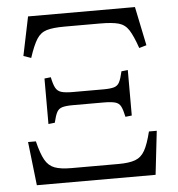

<svg xmlns="http://www.w3.org/2000/svg" viewBox="-51 -758 748 807"><g transform="rotate(-5 322.5 -355.0)"><path d="M95 -535 63 -546 97 -710H548L582 -546L551 -537Q533 -589 517 -614Q501 -639 474 -646.5Q447 -654 396 -654H246Q197 -654 170.5 -646Q144 -638 128 -612.5Q112 -587 95 -535ZM143 -252V-444L170 -447Q176 -417 184 -402Q192 -387 208.5 -382Q225 -377 257 -377H386Q415 -377 430.5 -381.5Q446 -386 453.5 -400.5Q461 -415 468 -446L495 -449V-257L468 -254Q462 -283 454.5 -298Q447 -313 430 -317.5Q413 -322 381 -322H252Q223 -322 207.5 -317.5Q192 -313 184.5 -299Q177 -285 170 -255ZM72 0 51 -184H84Q97 -131 112 -104.5Q127 -78 152.5 -68.5Q178 -59 223 -59H422Q467 -59 492.5 -68.5Q518 -78 533 -104.5Q548 -131 561 -184H594L573 0Z"/></g></svg>

Font: Literata 36pt Light
Style: Regular
Weight: 300
Designer: Latin by Veronika Burian and Jose Scaglione. Greek by Irene Vlachou. Cyrillic by Vera Evstafieva.
Foundry: TypeTogether
Version: Version 3.002